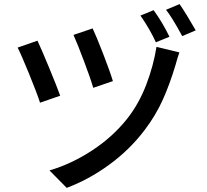

<svg xmlns="http://www.w3.org/2000/svg" viewBox="-20 -842 996 925"><path d="M426.3 -705.1Q443.8 -668.5 477.8 -580.6Q511.7 -492.7 523.9 -451.2L429.2 -418.9Q417.5 -460 385.5 -545.2Q353.5 -630.4 334 -673.8ZM733.9 -616.2 844.2 -589.4Q836.4 -568.4 824.7 -525.9Q798.3 -437.5 764.2 -361.3Q730 -285.2 676.3 -214.8Q604 -119.6 505.4 -47.9Q406.7 23.9 301.3 63L218.3 -21Q322.8 -51.3 423.3 -116.9Q523.9 -182.6 594.2 -272Q649.4 -342.3 684.6 -434.1Q719.7 -525.9 733.9 -616.2ZM160.6 -646Q181.2 -601.6 217.3 -514.2Q253.4 -426.8 270 -380.9L172.9 -347.2Q158.7 -391.6 120.8 -484.6Q83 -577.6 64.9 -612.8ZM720.2 -793Q763.2 -733.4 796.4 -665L731 -638.2Q704.6 -697.3 656.7 -767.1ZM845.2 -822.3Q877 -775.9 922.9 -695.8L857.9 -668Q809.1 -758.3 779.8 -794.9Z"/></svg>

Font: Karasuma Gothic
Style: Regular
Weight: 500
Designer: Rasmus Andersson / Ryoko Nishizuka
Foundry: Genbu
Version: Version 1.00